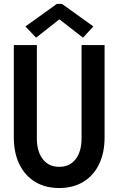

<svg xmlns="http://www.w3.org/2000/svg" viewBox="-20 -949 602 977"><path d="M281.2 7.8Q210.4 7.8 158.4 -23.9Q106.4 -55.7 78.4 -113.5Q50.3 -171.4 50.3 -251V-719.7H167.5V-245.1Q167.5 -178.2 197.8 -139.2Q228 -100.1 281.2 -100.1Q335 -100.1 365 -139.2Q395 -178.2 395 -245.1V-719.7H512.2V-251Q512.2 -171.4 484.1 -113.5Q456.1 -55.7 404.3 -23.9Q352.5 7.8 281.2 7.8ZM163.6 -757.3 109.4 -814.5 269.5 -929.2H295.4L455.1 -814.5L402.3 -757.3L283.7 -849.6H280.8Z"/></svg>

Font: Reddit Mono SemiBold
Style: Regular
Weight: 600
Monospace: yes
Designer: Stephen Hutchings
Foundry: Reddit
Version: Version 1.014